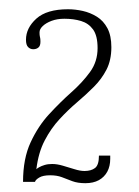

<svg xmlns="http://www.w3.org/2000/svg" viewBox="-20 -754 308 425"><path d="M169 -348.5Q152 -348.5 140 -353Q128 -357.5 117 -361.8Q106 -366 91 -366Q75 -366 66.8 -361Q58.5 -356 57.5 -351.5H31Q31 -403 47.8 -439Q64.5 -475 89 -501.5Q113.5 -528 138 -549.8Q162.5 -571.5 179.2 -594.5Q196 -617.5 196 -647.5Q196 -675 186 -688.8Q176 -702.5 159.5 -707.5Q143 -712.5 122.5 -712.5Q106.5 -712.5 94 -707.8Q81.5 -703 74.5 -696.2Q67.5 -689.5 67.5 -682.5Q67.5 -677 68 -674.5Q68.5 -672 69 -669.5Q69.5 -667 69.5 -661.5Q69.5 -652.5 65 -648.8Q60.5 -645 53.5 -645Q47 -645 42.2 -649.8Q37.5 -654.5 37.5 -666Q37.5 -692 60.5 -712.8Q83.5 -733.5 130.5 -733.5Q146.5 -733.5 163.2 -729.8Q180 -726 194.5 -717Q209 -708 217.8 -691.5Q226.5 -675 226.5 -649.5Q226.5 -621 215.8 -600Q205 -579 187.8 -561.8Q170.5 -544.5 150.5 -527.5Q130.5 -510.5 111.8 -490.2Q93 -470 79 -443.2Q65 -416.5 60.5 -379.5Q62.5 -381.5 67 -384Q71.5 -386.5 78.8 -388.8Q86 -391 95.5 -391Q106.5 -391 119.2 -387.2Q132 -383.5 144.8 -379.5Q157.5 -375.5 167 -375.5Q181.5 -375.5 190.2 -382Q199 -388.5 199 -409.5H224V-402.5Q224 -386 217.5 -374Q211 -362 198.8 -355.2Q186.5 -348.5 169 -348.5Z"/></svg>

Font: Imbue Thin
Style: Regular
Weight: 100
Designer: Tyler Finck
Foundry: Etcetera Type Company
Version: Version 1.102